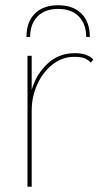

<svg xmlns="http://www.w3.org/2000/svg" viewBox="-20 -713 383 733"><path d="M85 0V-500H101V-370Q118 -429 161 -469.5Q204 -510 265 -510Q292 -510 309 -503.5Q326 -497 336 -486L327 -474Q317 -484 304 -490Q291 -496 263 -496Q217 -496 180 -466.5Q143 -437 122 -390Q101 -343 101 -291V0ZM323 -572H309Q309 -621 281 -650Q253 -679 202 -679Q151 -679 123 -650Q95 -621 95 -572H81Q81 -629 113 -661Q145 -693 202 -693Q259 -693 291 -661Q323 -629 323 -572Z"/></svg>

Font: Work Sans Thin
Style: Regular
Weight: 250
Designer: Wei Huang
Foundry: Wei Huang
Version: Version 2.012